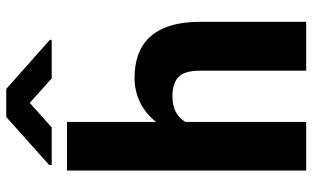

<svg xmlns="http://www.w3.org/2000/svg" viewBox="-209 -771 980 602"><g transform="rotate(-90 281.0 -470.0)"><path d="M47.4 -750V0H199.7V-378.9C214.8 -403.8 239.7 -419.4 280.3 -419.4C305.7 -419.4 325.2 -413.6 339.4 -401.4C353.5 -389.2 360.4 -365.7 360.4 -332V0H513.7V-331.1C513.7 -482.4 441.9 -538.1 337.9 -538.1C281.2 -538.1 233.4 -513.2 199.7 -470.7V-750ZM215.3 -940.4 64.5 -805.7V-797.9H182.6L259.3 -866.7L336.4 -797.9H457V-803.7L303.2 -940.4Z"/></g></svg>

Font: Vazirmatn ExtraBold
Style: Regular
Weight: 800
Designer: Saber Rastikerdar
Foundry: Saber Rastikerdar
Version: Version 33.003